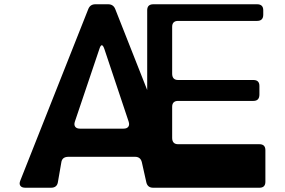

<svg xmlns="http://www.w3.org/2000/svg" viewBox="-20 -880 1337 900"><path d="M559 -277Q575 -277 581.5 -286Q588 -295 583 -310L469 -651Q457 -685 446 -651L331 -310Q326 -295 332.5 -286Q339 -277 355 -277ZM1196 -204Q1224 -204 1224 -176V-28Q1224 0 1196 0H698Q672 0 666 -25L645 -119Q639 -145 613 -145H301Q273 -145 268 -122L251 -24Q246 0 219 0H99Q82 0 75.5 -9Q69 -18 75 -33L394 -838Q403 -860 427 -860H487Q511 -860 520 -838L670 -458V-832Q670 -860 699 -860H1185Q1214 -860 1214 -832V-811Q1214 -782 1185 -782H815Q787 -782 787 -754V-535Q787 -505 815 -505H1168Q1196 -505 1196 -477V-437Q1196 -407 1168 -407H815Q787 -407 787 -379V-234Q787 -204 815 -204Z"/></svg>

Font: OpenDyslexic 3
Style: Regular
Weight: 400
Designer: Abelardo Gonzalez
Version: Version 1.000;PS 001.001;hotconv 1.0.56